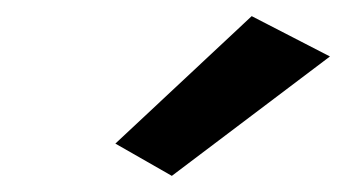

<svg xmlns="http://www.w3.org/2000/svg" viewBox="-20 -724 429 238"><path d="M389 -654 292 -704 123 -546 193 -506Z"/></svg>

Font: Jost* 600 Semi Italic
Style: Italic
Weight: 600
Italic angle: -10°
Version: Version 3.200; ttfautohint (v0.97) -l 8 -r 50 -G 200 -x 14 -